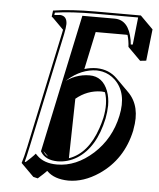

<svg xmlns="http://www.w3.org/2000/svg" viewBox="-53 -734 701 848"><g transform="rotate(5 297.0 -310.0)"><path d="M160.6 -54.2Q165.5 -45.9 170.4 -40.5Q176.8 -34.7 183.1 -31.7ZM336.4 -688H537.1L593.8 -631.3L578.1 -491.2L551.3 -488.3L494.6 -544.9Q493.2 -573.7 485.8 -597.2Q481.9 -597.7 479.5 -597.7H344.7L309.1 -430.7Q336.4 -439 364.3 -439Q418 -438 454.1 -402.3L510.7 -345.7Q568.8 -287.6 548.3 -183.6Q547.9 -181.2 547.9 -179.2Q520 -48.8 416 21.5Q349.1 66.4 281.2 66.4Q219.2 65.4 187 33.7L185.1 31.7Q174.3 43.5 146 68.4L126 63.5L69.3 6.8Q77.1 -16.1 88.9 -70.3V-70.8L196.8 -578.1Q198.7 -587.4 200.2 -595.2L149.4 -646Q147 -646.5 146 -647Q145.5 -649.4 145.5 -650.9L148.9 -675.8Q224.6 -688 336.4 -688ZM408.7 -336.4Q399.9 -338.4 391.6 -338.4Q330.1 -337.4 280.8 -296.4L275.4 -32.2Q359.4 -61.5 398.4 -176.8Q406.2 -199.7 411.6 -223.1Q425.3 -289.6 408.7 -336.4ZM336.4 -678.2Q229 -678.2 157.7 -667.5L156.2 -656.7L181.6 -659.2H182.1Q212.4 -657.2 212.9 -621.6Q212.4 -604 206.5 -575.7L98.6 -68.8Q87.9 -18.6 82.5 0L86.9 1Q111.3 -21 121.1 -31.7L127.9 -39.6L135.7 -31.7Q167 0 225.1 0Q310.1 0 385.3 -67.9Q459.5 -135.7 481.4 -238.3Q503.4 -340.8 446.3 -396Q421.4 -419.4 389.6 -426.3Q377 -428.7 364.3 -429.2Q296.4 -428.2 237.3 -376.5L214.4 -356.4L279.8 -664.1H422.9Q485.8 -664.1 501.5 -575.7Q502.9 -565.9 503.9 -556.2L512.7 -557.1L525.9 -678.2ZM151.9 -48.8 149.9 -52.2 214.8 -358.4 217.8 -360.8Q270.5 -404.8 335 -404.8Q393.1 -404.8 417 -342.8Q427.7 -314 427.7 -278.8Q427.2 -250.5 421.4 -220.7Q393.6 -90.3 312 -39.1Q272 -14.6 226.1 -14.2Q172.4 -15.1 151.9 -48.8Z"/></g></svg>

Font: Linux Biolinum Shadow O
Style: Italic
Weight: 400
Italic angle: -12°
Designer: Philipp H. Poll
Foundry: Philipp H. Poll
Version: Version 0.6.2